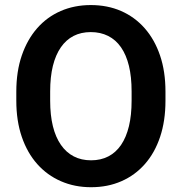

<svg xmlns="http://www.w3.org/2000/svg" viewBox="-20 -741 729 770"><path d="M643.6 -373.5V-336.9Q643.6 -256.3 622.1 -192.1Q600.6 -127.9 561 -83Q521.5 -38.1 466.8 -14.2Q412.1 9.8 345.2 9.8Q279.3 9.8 224.4 -14.2Q169.4 -38.1 129.4 -83Q89.4 -127.9 67.4 -192.1Q45.4 -256.3 45.4 -336.9V-373.5Q45.4 -454.6 67.4 -518.6Q89.4 -582.5 128.9 -627.7Q168.5 -672.9 223.4 -696.8Q278.3 -720.7 344.2 -720.7Q411.1 -720.7 465.8 -696.8Q520.5 -672.9 560.3 -627.7Q600.1 -582.5 621.8 -518.6Q643.6 -454.6 643.6 -373.5ZM507.8 -336.9V-374.5Q507.8 -432.6 497.1 -476.8Q486.3 -521 465.3 -551.3Q444.3 -581.5 413.6 -596.9Q382.8 -612.3 344.2 -612.3Q305.2 -612.3 275.1 -596.9Q245.1 -581.5 224.1 -551.3Q203.1 -521 192.1 -476.8Q181.2 -432.6 181.2 -374.5V-336.9Q181.2 -279.3 192.1 -234.9Q203.1 -190.4 224.4 -159.9Q245.6 -129.4 275.9 -113.8Q306.2 -98.1 345.2 -98.1Q384.3 -98.1 414.6 -113.8Q444.8 -129.4 465.6 -159.9Q486.3 -190.4 497.1 -234.9Q507.8 -279.3 507.8 -336.9Z"/></svg>

Font: Roboto SemiBold
Style: Regular
Weight: 600
Designer: Christian Robertson
Foundry: Google
Version: Version 3.009; 2024